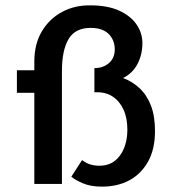

<svg xmlns="http://www.w3.org/2000/svg" viewBox="-20 -686 646 716"><path d="M108 -456Q108 -522 136 -569Q164 -616 211.5 -641.5Q259 -667 317 -666Q381 -666 424 -646.5Q467 -627 489 -595Q511 -563 511 -525Q511 -483 493 -448Q475 -413 439 -395Q474 -382 501 -356.5Q528 -331 543 -292Q558 -253 558 -197Q558 -130 532.5 -84Q507 -38 463 -14Q419 10 360 10Q318 10 289 -2.5Q260 -15 246 -27L286 -89Q302 -77 317.5 -72.5Q333 -68 350 -68Q385 -68 408 -86Q431 -104 443 -134.5Q455 -165 455 -202Q455 -246 440.5 -277.5Q426 -309 400 -326Q374 -343 338 -342H332V-432Q365 -432 386.5 -451Q408 -470 408 -502Q408 -525 397.5 -543.5Q387 -562 367.5 -572Q348 -582 318 -582Q260 -582 235.5 -540Q211 -498 211 -422V0H108V-340H43V-424H108Z"/></svg>

Font: Josefin Sans Medium
Style: Regular
Weight: 500
Designer: Santiago Orozco
Foundry: Typemade
Version: Version 2.001